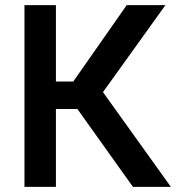

<svg xmlns="http://www.w3.org/2000/svg" viewBox="-20 -731 688 751"><path d="M500 0H648.4L382.8 -370.6L627 -710.9H475.6L266.6 -412.1H198.7V-710.9H75.7V0H198.7V-304.7H282.7Z"/></svg>

Font: Roboto Medium
Style: Regular
Weight: 500
Designer: Google
Version: Version 2.137; 2017